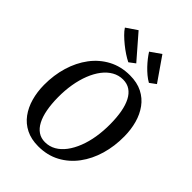

<svg xmlns="http://www.w3.org/2000/svg" viewBox="-284 -1133 1272 1272"><g transform="rotate(45 352.5 -497.0)"><path d="M317 10Q251 10 202 -14.5Q153 -39 121 -82.5Q89 -126 73 -183Q57 -240 56.5 -305Q56 -396.5 80.2 -477.2Q104.5 -558 151 -620Q197.5 -682 264.2 -717.5Q331 -753 414.5 -753Q482 -753 530.8 -728.2Q579.5 -703.5 611.2 -660Q643 -616.5 658.5 -560.2Q674 -504 674.5 -440.5Q675.5 -349.5 651.8 -268Q628 -186.5 581.5 -124Q535 -61.5 468.5 -25.8Q402 10 317 10ZM329 -41Q370 -41 404.8 -60.8Q439.5 -80.5 466.8 -116.8Q494 -153 513.2 -202Q532.5 -251 542 -309.5Q551.5 -368 551 -432Q550.5 -494.5 541.5 -544Q532.5 -593.5 514.2 -628.5Q496 -663.5 468.2 -682.2Q440.5 -701 402 -701Q361.5 -701 326.8 -681.2Q292 -661.5 264.8 -625.8Q237.5 -590 218.2 -541.2Q199 -492.5 189.2 -434.5Q179.5 -376.5 180 -313Q180.5 -249.5 190 -199.2Q199.5 -149 218 -113.8Q236.5 -78.5 264.2 -59.8Q292 -41 329 -41ZM582 -838 538.5 -806Q517 -818 496 -835.5Q475 -853 456 -873Q437 -893 421 -913.5Q405 -934 393 -953L466.5 -1004.5ZM388 -838 345.5 -806Q323 -817 297.2 -834Q271.5 -851 246.2 -871.5Q221 -892 200 -912.8Q179 -933.5 167 -952.5L243.5 -1004.5Z"/></g></svg>

Font: Merriweather 28pt Medium
Style: Italic
Weight: 500
Italic angle: -7.8°
Version: Version 2.101